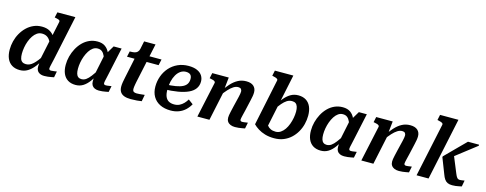

<svg xmlns="http://www.w3.org/2000/svg" viewBox="-28 -1502 5718 2259"><g transform="rotate(15 2831.0 -372.5)"><path d="M214 13Q157 13 117.5 -11.5Q78 -36 58 -81.5Q38 -127 38 -190Q38 -242 51 -293.5Q64 -345 90 -391Q116 -437 152.5 -472.5Q189 -508 235.5 -528.5Q282 -549 337 -549Q394 -549 432.5 -527Q471 -505 494 -467.5Q517 -430 527 -382L483 -353Q474 -388 458 -414.5Q442 -441 417.5 -455.5Q393 -470 358 -470Q325 -470 298.5 -452Q272 -434 251.5 -403.5Q231 -373 217 -335.5Q203 -298 196 -257.5Q189 -217 189 -181Q189 -145 196.5 -121Q204 -97 221.5 -85Q239 -73 266 -73Q290 -73 311.5 -82.5Q333 -92 354.5 -112Q376 -132 399 -161.5Q422 -191 449 -231L463 -200Q426 -134 389 -86.5Q352 -39 309.5 -13Q267 13 214 13ZM510 5Q465 5 439 -17Q413 -39 413 -82Q413 -88 413.5 -98Q414 -108 415.5 -120.5Q417 -133 418 -148L409 -143L517 -653Q520 -665 514 -671.5Q508 -678 495 -682Q482 -686 462 -690L452 -692L467 -758H686L571 -216Q563 -181 557.5 -157Q552 -133 549 -119Q546 -105 546 -98Q546 -87 552.5 -81.5Q559 -76 572 -76Q591 -76 609.5 -79.5Q628 -83 641 -84L627 -10Q611 -7 592.5 -3.5Q574 0 553.5 2.5Q533 5 510 5Z M1188 -352 1144 -335Q1137 -376 1124 -406Q1111 -436 1090 -453Q1069 -470 1036 -470Q1005 -470 979.5 -452Q954 -434 934 -403Q914 -372 900 -334Q886 -296 879 -256.5Q872 -217 872 -181Q872 -145 879 -121Q886 -97 902 -84.5Q918 -72 942 -72Q973 -72 998.5 -90Q1024 -108 1051 -143.5Q1078 -179 1111 -231L1129 -198Q1094 -133 1059 -85.5Q1024 -38 984 -13Q944 12 893 12Q837 12 798.5 -12Q760 -36 740.5 -80.5Q721 -125 721 -187Q721 -240 734.5 -291.5Q748 -343 773 -389.5Q798 -436 833.5 -472Q869 -508 914.5 -528.5Q960 -549 1014 -549Q1071 -549 1107 -523.5Q1143 -498 1162.5 -454Q1182 -410 1188 -352ZM1307 -542 1237 -216Q1230 -181 1224 -157Q1218 -133 1215.5 -119Q1213 -105 1213 -98Q1213 -87 1219 -81.5Q1225 -76 1238 -76Q1257 -76 1275.5 -79.5Q1294 -83 1307 -84L1292 -10Q1277 -7 1258.5 -3.5Q1240 0 1219.5 2.5Q1199 5 1176 5Q1146 5 1124 -5Q1102 -15 1090.5 -34.5Q1079 -54 1079 -82Q1079 -91 1080 -109Q1081 -127 1084 -151L1075 -142L1132 -416L1140 -425L1210 -542Z M1563 5Q1516 5 1483.5 -7Q1451 -19 1434.5 -44.5Q1418 -70 1418 -111Q1418 -134 1423 -164.5Q1428 -195 1435 -226L1497 -522L1563 -539H1794L1778 -466H1393L1408 -534H1417Q1446 -534 1466.5 -538.5Q1487 -543 1501 -556.5Q1515 -570 1521 -595L1541 -692H1680L1576 -206Q1573 -190 1570 -174Q1567 -158 1565.5 -145Q1564 -132 1564 -122Q1564 -97 1576.5 -87.5Q1589 -78 1613 -78Q1629 -78 1648 -79.5Q1667 -81 1684 -83Q1701 -85 1711 -86L1696 -5Q1673 -1 1639.5 2Q1606 5 1563 5Z M2051 13Q1975 13 1920 -14.5Q1865 -42 1835.5 -93Q1806 -144 1806 -214Q1806 -280 1828 -340.5Q1850 -401 1891.5 -448Q1933 -495 1992 -522Q2051 -549 2123 -549Q2186 -549 2227.5 -530.5Q2269 -512 2289.5 -480Q2310 -448 2310 -408Q2310 -359 2284 -322Q2258 -285 2206.5 -261Q2155 -237 2079.5 -224Q2004 -211 1904 -209L1909 -269Q1984 -271 2036.5 -280Q2089 -289 2121.5 -305.5Q2154 -322 2168.5 -347Q2183 -372 2183 -406Q2183 -428 2175.5 -443Q2168 -458 2152 -466Q2136 -474 2111 -474Q2075 -474 2045.5 -454Q2016 -434 1995 -398Q1974 -362 1963 -315Q1952 -268 1952 -213Q1952 -162 1966 -129.5Q1980 -97 2007 -82Q2034 -67 2074 -67Q2110 -67 2138 -81Q2166 -95 2188 -118Q2210 -141 2226 -168L2284 -125Q2261 -83 2227.5 -52Q2194 -21 2149.5 -4Q2105 13 2051 13Z M2375 0H2522L2604 -386L2597 -390L2613 -539H2412L2398 -473L2409 -471Q2429 -468 2443 -463Q2457 -458 2464 -451Q2471 -444 2469 -435ZM2901 -216 2931 -348Q2938 -377 2942 -401.5Q2946 -426 2946 -447Q2946 -494 2915.5 -522Q2885 -550 2826 -550Q2770 -550 2724.5 -525.5Q2679 -501 2639 -456.5Q2599 -412 2560 -354L2568 -307Q2603 -355 2634 -389Q2665 -423 2694 -441Q2723 -459 2751 -459Q2775 -459 2785.5 -447Q2796 -435 2796 -416Q2796 -403 2793 -388Q2790 -373 2785 -349L2755 -225Q2745 -182 2739 -155.5Q2733 -129 2730.5 -112.5Q2728 -96 2728 -82Q2728 -54 2741 -34.5Q2754 -15 2778 -5Q2802 5 2833 5Q2856 5 2877.5 2.5Q2899 0 2918 -3.5Q2937 -7 2953 -10L2968 -84Q2960 -83 2949 -81.5Q2938 -80 2925.5 -78Q2913 -76 2901 -76Q2888 -76 2881.5 -81.5Q2875 -87 2875 -98Q2875 -105 2878 -119Q2881 -133 2886.5 -156.5Q2892 -180 2901 -216Z M3309 -66Q3343 -66 3370.5 -84.5Q3398 -103 3418.5 -133Q3439 -163 3453 -201Q3467 -239 3474.5 -279Q3482 -319 3482 -356Q3482 -391 3474 -415.5Q3466 -440 3449.5 -452Q3433 -464 3405 -464Q3372 -464 3344 -446.5Q3316 -429 3287 -395Q3258 -361 3223 -309L3211 -339Q3247 -404 3284.5 -451Q3322 -498 3364.5 -523.5Q3407 -549 3460 -549Q3515 -549 3553.5 -525Q3592 -501 3612 -455.5Q3632 -410 3632 -347Q3632 -295 3619 -243Q3606 -191 3579.5 -145Q3553 -99 3514.5 -63.5Q3476 -28 3425.5 -7.5Q3375 13 3312 13Q3250 13 3201 -1.5Q3152 -16 3115 -39.5Q3078 -63 3054 -88L3172 -653Q3174 -663 3167 -669.5Q3160 -676 3146 -681Q3132 -686 3112 -690L3102 -692L3116 -758H3341L3197 -71Q3188 -80 3182.5 -90.5Q3177 -101 3175 -112Q3173 -123 3175 -134.5Q3177 -146 3182 -157Q3191 -133 3206.5 -112Q3222 -91 3247.5 -78.5Q3273 -66 3309 -66Z M4175 -352 4131 -335Q4124 -376 4111 -406Q4098 -436 4077 -453Q4056 -470 4023 -470Q3992 -470 3966.5 -452Q3941 -434 3921 -403Q3901 -372 3887 -334Q3873 -296 3866 -256.5Q3859 -217 3859 -181Q3859 -145 3866 -121Q3873 -97 3889 -84.5Q3905 -72 3929 -72Q3960 -72 3985.5 -90Q4011 -108 4038 -143.5Q4065 -179 4098 -231L4116 -198Q4081 -133 4046 -85.5Q4011 -38 3971 -13Q3931 12 3880 12Q3824 12 3785.5 -12Q3747 -36 3727.5 -80.5Q3708 -125 3708 -187Q3708 -240 3721.5 -291.5Q3735 -343 3760 -389.5Q3785 -436 3820.5 -472Q3856 -508 3901.5 -528.5Q3947 -549 4001 -549Q4058 -549 4094 -523.5Q4130 -498 4149.5 -454Q4169 -410 4175 -352ZM4294 -542 4224 -216Q4217 -181 4211 -157Q4205 -133 4202.5 -119Q4200 -105 4200 -98Q4200 -87 4206 -81.5Q4212 -76 4225 -76Q4244 -76 4262.5 -79.5Q4281 -83 4294 -84L4279 -10Q4264 -7 4245.5 -3.5Q4227 0 4206.5 2.5Q4186 5 4163 5Q4133 5 4111 -5Q4089 -15 4077.5 -34.5Q4066 -54 4066 -82Q4066 -91 4067 -109Q4068 -127 4071 -151L4062 -142L4119 -416L4127 -425L4197 -542Z M4372 0H4519L4601 -386L4594 -390L4610 -539H4409L4395 -473L4406 -471Q4426 -468 4440 -463Q4454 -458 4461 -451Q4468 -444 4466 -435ZM4898 -216 4928 -348Q4935 -377 4939 -401.5Q4943 -426 4943 -447Q4943 -494 4912.5 -522Q4882 -550 4823 -550Q4767 -550 4721.5 -525.5Q4676 -501 4636 -456.5Q4596 -412 4557 -354L4565 -307Q4600 -355 4631 -389Q4662 -423 4691 -441Q4720 -459 4748 -459Q4772 -459 4782.5 -447Q4793 -435 4793 -416Q4793 -403 4790 -388Q4787 -373 4782 -349L4752 -225Q4742 -182 4736 -155.5Q4730 -129 4727.5 -112.5Q4725 -96 4725 -82Q4725 -54 4738 -34.5Q4751 -15 4775 -5Q4799 5 4830 5Q4853 5 4874.5 2.5Q4896 0 4915 -3.5Q4934 -7 4950 -10L4965 -84Q4957 -83 4946 -81.5Q4935 -80 4922.5 -78Q4910 -76 4898 -76Q4885 -76 4878.5 -81.5Q4872 -87 4872 -98Q4872 -105 4875 -119Q4878 -133 4883.5 -156.5Q4889 -180 4898 -216Z M5492 -139 5404 -353 5349 -282Q5401 -322 5453 -363Q5505 -404 5557.5 -444Q5610 -484 5662 -525V-538H5527Q5487 -498 5446.5 -457.5Q5406 -417 5366 -376.5Q5326 -336 5285 -295L5283 -285L5357 -95Q5369 -61 5384.5 -38.5Q5400 -16 5422.5 -5.5Q5445 5 5479 5Q5501 5 5521 2.5Q5541 0 5559.5 -4Q5578 -8 5593 -11L5607 -86Q5600 -85 5590.5 -83.5Q5581 -82 5571 -80.5Q5561 -79 5550 -79Q5540 -79 5531.5 -82.5Q5523 -86 5516.5 -93.5Q5510 -101 5504 -112.5Q5498 -124 5492 -139ZM5045 0H5191L5352 -758H5128L5114 -692L5124 -690Q5144 -686 5158 -681Q5172 -676 5179 -669.5Q5186 -663 5184 -653Z"/></g></svg>

Font: Roboto Serif SemiBold
Style: Italic
Weight: 600
Italic angle: -10°
Version: Version 1.007